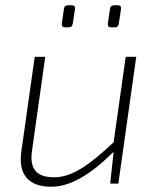

<svg xmlns="http://www.w3.org/2000/svg" viewBox="-20 -698 600 730"><path d="M228 -594H240C251 -594 255 -598 257 -610L265 -663C266 -673 263 -678 252 -678H239C229 -678 224 -673 223 -663L215 -609C214 -598 219 -594 228 -594ZM403 -594H415C426 -594 430 -598 432 -610L440 -663C441 -673 438 -678 427 -678H414C404 -678 399 -673 398 -663L390 -609C389 -598 393 -594 403 -594ZM458 -482 412 -157C318 -69 254 -24 186 -24C119 -24 91 -55 102 -127L152 -482H112L61 -121C49 -35 88 12 175 12C246 12 324 -33 412 -121L399 0H430L498 -482Z"/></svg>

Font: Exo 2 Extra Light
Style: Italic
Weight: 250
Italic angle: -8°
Designer: Natanael Gama
Version: Version 1.001;PS 001.001;hotconv 1.0.88;makeotf.lib2.5.64775